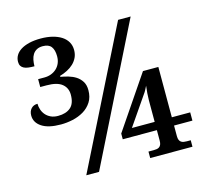

<svg xmlns="http://www.w3.org/2000/svg" viewBox="-104 -845 1048 966"><g transform="rotate(-15 420.0 -362.0)"><path d="M173.8 -279.8Q108.4 -279.8 74.2 -302.5Q40 -325.2 40 -361.8Q40 -383.8 52.5 -397.5Q64.9 -411.1 85.9 -411.1Q85.9 -395.5 91.1 -380.1Q96.2 -364.7 106.7 -352.5Q117.2 -340.3 133.1 -332.8Q148.9 -325.2 170.9 -325.2Q212.4 -325.2 236.1 -345.5Q259.8 -365.7 259.8 -412.1Q259.8 -447.3 234.4 -468Q209 -488.8 153.8 -488.8H121.1V-529.8H153.8Q172.9 -529.8 189 -535.9Q205.1 -542 217.3 -553.2Q229.5 -564.5 236.3 -580.3Q243.2 -596.2 243.2 -616.2Q243.2 -649.4 230 -666.7Q216.8 -684.1 186 -684.1Q167 -684.1 154.3 -677Q141.6 -669.9 134 -658Q126.5 -646 123.3 -630.1Q120.1 -614.3 120.1 -597.2Q103 -597.2 89.1 -598.9Q75.2 -600.6 65.7 -605.5Q56.2 -610.4 51 -618.7Q45.9 -627 45.9 -640.1Q45.9 -658.2 54.9 -673.6Q64 -689 81.8 -700.2Q99.6 -711.4 125.7 -717.8Q151.9 -724.1 186 -724.1Q219.2 -724.1 246.6 -717.3Q273.9 -710.4 293.5 -697.8Q313 -685.1 323.5 -666.7Q334 -648.4 334 -625Q334 -603 325.7 -585.7Q317.4 -568.4 303.5 -555.2Q289.6 -542 271 -532.5Q252.4 -522.9 231.9 -517.1V-512.2Q252 -508.8 272.9 -502.7Q293.9 -496.6 311.3 -485.4Q328.6 -474.1 339.8 -456.3Q351.1 -438.5 351.1 -411.1Q351.1 -374.5 334.7 -349.4Q318.4 -324.2 292.5 -308.8Q266.6 -293.5 235.4 -286.6Q204.1 -279.8 173.8 -279.8ZM296.4 0H230L586.9 -713.9H652.3ZM721.2 -127.4V-72.3Q721.2 -59.6 724.6 -52Q728 -44.4 733.9 -40.5Q739.7 -36.6 747.3 -35.4Q754.9 -34.2 763.2 -34.2H783.2V-0.5H563V-34.2H590.8Q599.1 -34.2 606.4 -35.4Q613.8 -36.6 619.4 -40.5Q625 -44.4 628.4 -52Q631.8 -59.6 631.8 -72.3V-127.4H454.1V-157.2L641.1 -432.6H721.2V-170.4H816.9V-127.4ZM631.8 -283.2Q631.8 -298.8 633.3 -318.8Q634.8 -338.9 637.2 -357.4Q633.3 -349.1 628.9 -340.8Q624.5 -332.5 622.1 -328.6L513.2 -170.4H631.8Z"/></g></svg>

Font: Droid Serif
Style: Regular
Weight: 400
Designer: Monotype Design team
Foundry: Monotype Imaging Inc.
Version: Version 1.03